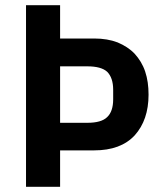

<svg xmlns="http://www.w3.org/2000/svg" viewBox="-20 -718 640 738"><path d="M211 0C211 0 211 -140 211 -140C211 -140 342 -140 342 -140C342 -140 342 -140 342 -140C410 -140 462 -159 498 -198C533 -237 551 -289 551 -354C551 -354 551 -354 551 -354C551 -387 547 -416 538 -443C529 -470 515 -492 498 -511C480 -530 458 -544 432 -555C406 -565 376 -570 342 -570C342 -570 211 -570 211 -570C211 -570 211 -698 211 -698C211 -698 80 -698 80 -698C80 -698 80 0 80 0C80 0 211 0 211 0ZM211 -463C211 -463 316 -463 316 -463C316 -463 316 -463 316 -463C351 -463 377 -456 392 -442C407 -427 415 -404 415 -373C415 -373 415 -336 415 -336C415 -336 415 -336 415 -336C415 -305 407 -282 392 -268C377 -253 351 -246 316 -246C316 -246 211 -246 211 -246C211 -246 211 -463 211 -463Z"/></svg>

Font: IBM Plex Mono Mod
Style: SemiBold
Weight: 500
Designer: Mike Abbink, Paul van der Laan, Pieter van Rosmalen
Foundry: Bold Monday
Version: ""